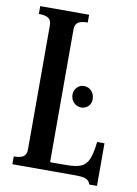

<svg xmlns="http://www.w3.org/2000/svg" viewBox="-87 -808 642 897"><g transform="rotate(10 233.5 -359.5)"><path d="M30 -37Q62 -37 76 -47Q90 -57 90 -80V-670Q90 -693 76 -703Q62 -713 30 -713V-750H262V-713Q230 -713 216 -703Q202 -693 202 -670V-40H278Q323 -40 347.5 -50Q372 -60 384 -88Q396 -116 402 -171H437V31H400Q396 14 380.5 7Q365 0 331 0H30ZM347 -363.4Q347 -343.1 332.9 -329.6Q318.7 -316.2 299.1 -316.9Q278.7 -317.6 264.5 -332.5Q250.3 -347.4 250.3 -370Q250.3 -390.3 264.5 -404.5Q278.7 -418.7 298.3 -418Q319.4 -417.2 333.2 -402Q347 -386.7 347 -363.4Z"/></g></svg>

Font: Girassol
Style: Regular
Weight: 400
Width: 3
Designer: Liam Spradlin
Version: Version 1.004